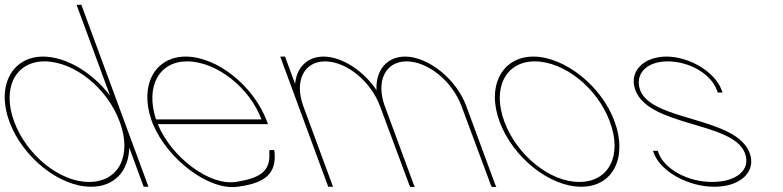

<svg xmlns="http://www.w3.org/2000/svg" viewBox="-93 -789 3268 801"><path d="M-54 -282C-108.6 -430 -43.6 -552 86.1 -553C183.7 -553 293.9 -485.1 366.1 -390.2L230.1 -759L226.4 -769H246.4L250.1 -759L424.5 -286C425 -284.7 425.5 -283.3 426 -282L522.6 -20L526.3 -10H506.3L502.6 -20L446.1 -173.3C444.5 -77.3 385.3 -9.3 286.3 -10C154.3 -10 1 -133 -54 -282ZM-34 -282C18 -141 157.3 -29 278.9 -30C400.7 -30 458.2 -137.8 407.6 -277.7L406 -282C354.4 -422 216.8 -532 93.4 -533C-28.6 -533 -85.6 -422 -34 -282Z M557.9 -291H997.7C949.4 -422 811.8 -532 688.4 -533C569.3 -533 513.1 -427.2 557.9 -291ZM545.3 -271H545.1L541.4 -281L537.7 -291H537.8C489 -436.3 554.3 -552 681.1 -553C813.1 -553 966.4 -430 1021.4 -281L1025.1 -271H1015.1H565.3C621.1 -134.1 779.9 -13.4 889.9 -30C1005.7 -47 1035.4 -83 1030.5 -156L1030.9 -163H1050.9L1052.7 -150C1057.8 -71 1022.4 -26 899.3 -10C778.7 7.6 605.6 -124.9 545.3 -271Z M1477.9 -412.9C1473.2 -493.3 1518.9 -552.2 1596.1 -553C1695.1 -553 1812.5 -457 1852.8 -345L1972.6 -20L1977.7 -9H1958.7L1954 -19L1832.8 -345C1794.1 -450 1693.8 -532 1603.4 -533C1515 -533 1474.6 -451.1 1512 -347C1512.3 -346.4 1512.5 -345.7 1512.8 -345L1516.5 -335L1632.6 -20L1637.7 -9H1618.7L1614 -19L1496.5 -335H1496.5L1492.8 -345C1454 -450 1353.8 -532 1263.4 -533C1174.4 -533 1134 -450 1172.8 -345L1176.5 -335L1292.6 -20L1296.3 -10H1276.3L1272.6 -20L1156.5 -335L1152.8 -345L1079.8 -543L1076.1 -553H1096.1L1099.8 -543L1138.2 -438.8C1143.7 -505.7 1187.5 -552.3 1256.1 -553C1334.2 -553 1423.8 -493.2 1477.9 -412.9Z M1991 -282C1936.4 -430 2001.4 -552 2131.1 -553C2263.1 -553 2417.8 -429 2471 -282C2526 -133 2464.7 -9 2331.3 -10C2199.3 -10 2046 -133 1991 -282ZM2011 -282C2063 -141 2202.3 -29 2323.9 -30C2446.9 -30 2504.4 -140 2451 -282C2399.4 -422 2261.8 -532 2138.4 -533C2016.4 -533 1959.4 -422 2011 -282Z M2917.7 -413 2921.4 -403H2901.4L2897.7 -413C2873 -480 2785.8 -532 2693.4 -533C2602.4 -533 2554.4 -479 2577.7 -413C2626 -282 2979.3 -303 3034.7 -150C3063.1 -73 2995.7 -9 2886.3 -10C2778.3 -10 2663.1 -73 2634.7 -150L2631 -160H2651L2654.7 -150C2679.4 -83 2778.3 -29 2878.9 -30C2980.9 -30 3040.8 -82 3014.7 -150C2966 -282 2615.5 -259 2557.7 -413C2529.3 -490 2590.4 -552 2686.1 -553C2783.1 -553 2889.3 -490 2917.7 -413Z"/></svg>

Font: Nordica Plus
Style: NordicaClassicUltraLightOpObl
Weight: 300
Version: Version 1